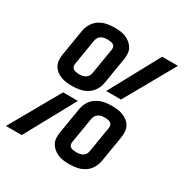

<svg xmlns="http://www.w3.org/2000/svg" viewBox="-185 -878 978 1022"><g transform="rotate(30 304.5 -367.5)"><path d="M187 -360Q169 -360 151.5 -362Q134 -364 118 -370Q102 -376 88.5 -386.5Q75 -397 67 -411.5Q59 -426 57.5 -444Q56 -462 59 -480L86 -643Q90 -665 103 -686.5Q116 -708 137 -721Q158 -734 181.5 -738.5Q205 -743 227 -743Q245 -743 262.5 -741Q280 -739 296 -732.5Q312 -726 325 -715.5Q338 -705 346.5 -690.5Q355 -676 356.5 -658.5Q358 -641 355 -623L328 -460Q324 -437 311 -416Q298 -395 277 -382Q256 -369 232.5 -364.5Q209 -360 187 -360ZM357 -428 524 -735H621L448 -428ZM186 -433Q196 -433 205.5 -434.5Q215 -436 224 -441Q233 -446 238.5 -454.5Q244 -463 246 -472L273 -635Q274 -644 271 -651.5Q268 -659 260.5 -663Q253 -667 244 -668Q235 -669 227 -669Q217 -669 208 -667.5Q199 -666 190 -661.5Q181 -657 175.5 -648.5Q170 -640 168 -631L141 -468Q140 -459 143 -451.5Q146 -444 153.5 -440Q161 -436 169.5 -434.5Q178 -433 186 -433ZM382 8Q364 8 346.5 6Q329 4 313 -2.5Q297 -9 284 -19.5Q271 -30 262.5 -44.5Q254 -59 252.5 -76.5Q251 -94 254 -112L281 -275Q285 -298 298 -319Q311 -340 332 -353Q353 -366 376.5 -370.5Q400 -375 422 -375Q440 -375 457.5 -373Q475 -371 491 -365Q507 -359 520.5 -348.5Q534 -338 542 -323.5Q550 -309 551.5 -291Q553 -273 550 -255L523 -92Q519 -70 506 -48.5Q493 -27 472 -14Q451 -1 427.5 3.5Q404 8 382 8ZM85 0H-12L162 -307H253ZM382 -66Q392 -66 401 -67.5Q410 -69 419 -73.5Q428 -78 433.5 -86.5Q439 -95 441 -104L468 -267Q469 -276 466 -283.5Q463 -291 455.5 -295Q448 -299 439.5 -300.5Q431 -302 423 -302Q413 -302 403.5 -300.5Q394 -299 385.5 -294Q377 -289 371 -280.5Q365 -272 363 -263L336 -100Q335 -91 338 -83.5Q341 -76 348.5 -72Q356 -68 365 -67Q374 -66 382 -66Z"/></g></svg>

Font: Iosevka Extended Oblique
Style: Regular
Weight: 400
Width: 7
Italic angle: -9°
Monospace: yes
Designer: Belleve Invis
Foundry: Belleve Invis
Version: Version 32.0.1; ttfautohint (v1.8.4)